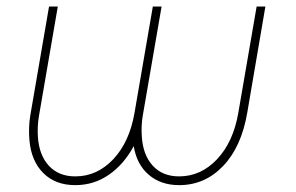

<svg xmlns="http://www.w3.org/2000/svg" viewBox="-20 -548 894 579"><path d="M780.3 -528.3 725.6 -208Q708 -105 652.8 -47.4Q597.7 10.3 520.5 10.3Q464.8 10.3 428.5 -21Q392.1 -52.2 383.3 -107.4Q353.5 -52.2 308.3 -21Q263.2 10.3 207 10.3Q147.5 10.3 111.1 -25.6Q74.7 -61.5 68.8 -124Q65.4 -164.1 71.3 -199.7L127.9 -528.3H154.3L97.7 -199.7Q92.3 -168.5 94.2 -136.2Q97.7 -80.6 127.2 -48.3Q156.7 -16.1 207 -16.1Q272.9 -16.1 321.8 -68.1Q370.6 -120.1 385.7 -208L440.9 -528.3H467.3L410.6 -199.7Q405.3 -168.5 407.7 -136.2Q411.1 -80.6 440.7 -48.3Q470.2 -16.1 520 -16.1Q585.9 -16.1 634.8 -68.1Q683.6 -120.1 698.7 -208L753.9 -528.3Z"/></svg>

Font: Roboto Thin
Style: Italic
Weight: 250
Italic angle: -12°
Designer: Google
Version: Version 2.134; 2016